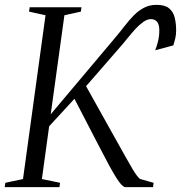

<svg xmlns="http://www.w3.org/2000/svg" viewBox="-32 -773 748 793"><path d="M-12.5 0 -10 -18 63 -33.5 156 -710 88 -725 90.5 -743H304.5L302 -725L234 -710L177.5 -301L440.5 -613.5Q463 -640 482.2 -665Q501.5 -690 521 -709.8Q540.5 -729.5 563.2 -741.2Q586 -753 614.5 -753Q649 -753 666.2 -738.8Q683.5 -724.5 689.5 -700.5Q695.5 -676.5 695.5 -647Q695.5 -629.5 692 -614.8Q688.5 -600 684 -585.5L609 -565.5Q614 -577 620 -599.8Q626 -622.5 626 -647.5Q626 -671.5 617 -682.8Q608 -694 591 -694Q576 -694 559.5 -682.2Q543 -670.5 527 -653Q511 -635.5 496.5 -617.2Q482 -599 470.5 -586L323.5 -417L443.5 -202Q470.5 -154 487.5 -123.5Q504.5 -93 515.2 -75.2Q526 -57.5 533 -48.2Q540 -39 546 -34L602.5 -18L600 0H484Q477.5 -2 469.2 -10.5Q461 -19 449 -37.8Q437 -56.5 419.2 -89Q401.5 -121.5 376 -171L275.5 -365L171 -251.5L141 -33.5L216 -18L213.5 0Z"/></svg>

Font: Merriweather 144pt Light
Style: Italic
Weight: 300
Italic angle: -7.8°
Version: Version 2.101